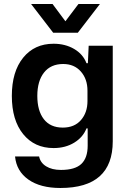

<svg xmlns="http://www.w3.org/2000/svg" viewBox="-20 -760 649 957"><path d="M281 177Q181 177 121.5 135Q62 93 55 20H175Q181 51 210 69Q239 87 284 87Q354 87 385.5 57Q417 27 417 -34V-120H411Q394 -76 350 -49Q306 -22 247 -22Q152 -22 95.5 -91.5Q39 -161 39 -282Q39 -403 95.5 -472.5Q152 -542 247 -542Q305 -542 349.5 -516Q394 -490 411 -445H418L422 -532H542V-56Q542 177 281 177ZM293 -124Q351 -124 383.5 -161.5Q416 -199 416 -256V-308Q416 -366 383 -403.5Q350 -441 295 -441Q233 -441 199.5 -398.5Q166 -356 166 -282Q166 -208 198.5 -166Q231 -124 293 -124ZM245 -597 135 -740H242L306 -654L371 -740H478L368 -597Z"/></svg>

Font: Mona Sans SemiBold
Style: Regular
Weight: 600
Designer: Deni Anggara
Foundry: GitHub
Version: Version 2.000;Glyphs 3.2.3 (3260)